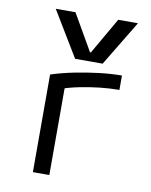

<svg xmlns="http://www.w3.org/2000/svg" viewBox="-88 -855 725 920"><g transform="rotate(10 275.0 -395.0)"><path d="M108 -790H204L306 -613H310L412 -790H508L375 -570H241ZM136 -475Q188 -492 248 -504Q308 -516 367 -523Q426 -530 476 -530V-460Q431 -460 381 -454.5Q331 -449 282.5 -439Q234 -429 194 -415L216 -453V0H136Z"/></g></svg>

Font: M PLUS Code Latin SemiExpanded
Style: Regular
Weight: 400
Width: 6
Designer: Coji Morishita
Foundry: UNDERFOREST DESIGN
Version: Version 1.002; ttfautohint (v1.8.3)